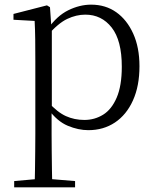

<svg xmlns="http://www.w3.org/2000/svg" viewBox="-20 -546 670 826"><path d="M41 260V233L153 223H182L303 233V260ZM129 260Q130 227 130.5 187.5Q131 148 131.5 106.5Q132 65 132 30V-282Q132 -334 131.5 -376.5Q131 -419 129 -456L38 -461V-486L182 -523L195 -515L201 -430L203 -425V-79L202 -70V30Q202 64 202.5 105.5Q203 147 203.5 187Q204 227 205 260ZM360 14Q317 14 271.5 -5Q226 -24 188 -76H175L187 -107Q227 -63 263.5 -46.5Q300 -30 343 -30Q387 -30 423.5 -52.5Q460 -75 482 -126Q504 -177 504 -259Q504 -372 460.5 -427.5Q417 -483 347 -483Q308 -483 269 -464.5Q230 -446 184 -393L174 -422H186Q225 -478 274 -502Q323 -526 372 -526Q434 -526 480 -493.5Q526 -461 553 -401.5Q580 -342 580 -261Q580 -176 552 -114Q524 -52 474.5 -19Q425 14 360 14Z"/></svg>

Font: Noto Serif TC ExtraLight Light
Style: Regular
Weight: 300
Version: Version 2.003-H1;hotconv 1.1.1;makeotfexe 2.6.0